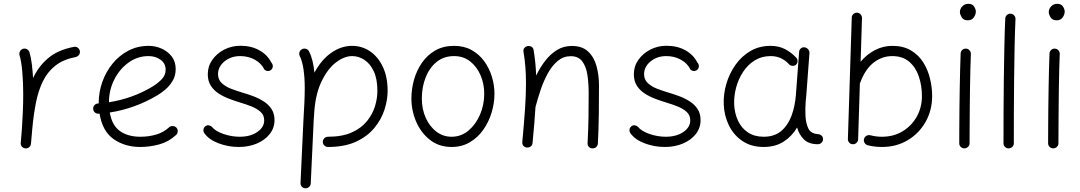

<svg xmlns="http://www.w3.org/2000/svg" viewBox="-20 -759 5718 1017"><path d="M113.8 26.9Q110.4 26.4 107.4 25.4Q106.9 25.4 106.4 24.9Q106.4 24.9 106 24.9Q93.3 19.5 90.3 6.3Q90.3 5.9 89.8 4.9Q89.8 4.9 89.8 4.4Q89.4 1 89.8 -2.9Q89.8 -4.9 90.3 -7.3Q91.8 -23.4 93 -39.6Q94.2 -55.7 95.7 -71.8Q98.6 -115.2 100.8 -163.6Q103 -211.9 103 -259.8Q103 -322.8 98.1 -378.7Q93.3 -434.6 83.5 -466.3Q80.6 -477.1 85.9 -487.1Q91.3 -497.1 102.1 -500.5Q112.8 -503.9 122.8 -498.3Q132.8 -492.7 136.2 -481.9Q144 -455.6 148.4 -420.7Q152.8 -385.7 155.3 -345.7Q184.1 -407.7 235.4 -451.2Q286.6 -494.6 371.1 -510.7Q381.8 -513.2 391.4 -506.6Q400.9 -500 402.8 -489.3Q405.3 -478.5 398.7 -469Q392.1 -459.5 381.3 -457Q315.4 -444.3 273.7 -411.6Q231.9 -378.9 207.5 -329.1Q183.1 -279.3 170.4 -215.1Q157.7 -150.9 150.9 -75.7Q147.9 -33.7 144 2.9Q143.6 6.3 142.1 9.8Q142.1 9.8 142.1 9.8Q142.1 10.7 141.6 11.2Q136.2 23.4 123 26.4Q122.6 26.4 121.6 26.4Q121.6 26.4 121.6 26.9Q117.7 27.3 113.8 26.9Z M912.6 -43.9Q871.6 -6.8 822 6.3Q772.5 19.5 722.7 19.5Q641.6 19.5 582 -22Q522.5 -63.5 507.3 -157.2Q504.9 -156.7 502.4 -156.7Q491.2 -155.8 482.9 -163.1Q474.6 -170.4 473.6 -181.6Q472.7 -192.9 480 -201.4Q487.3 -210 498.5 -210.9Q501 -210.9 502.9 -211.4Q502.9 -212.9 502.9 -214.8Q502.9 -270.5 521.7 -324.2Q540.5 -377.9 575.7 -421.4Q610.8 -464.8 659.7 -490.5Q708.5 -516.1 768.1 -516.1Q802.2 -516.1 835 -502Q867.7 -487.8 889.2 -460.4Q910.6 -433.1 910.6 -393.1Q910.6 -357.4 894 -330.1Q877.4 -302.7 854.7 -283.9Q832 -265.1 814 -254.4Q694.3 -183.6 561.5 -163.1Q573.2 -94.2 615.7 -64.5Q658.2 -34.7 722.7 -34.7Q767.6 -34.7 806.9 -46.1Q846.2 -57.6 875.5 -84.5Q883.8 -91.8 895.3 -91.3Q906.7 -90.8 914.6 -82.5Q921.9 -74.2 921.4 -62.7Q920.9 -51.3 912.6 -43.9ZM767.1 -461.9Q708 -461.9 660.4 -427.2Q612.8 -392.6 585 -336.9Q557.1 -281.2 557.1 -217.3Q680.7 -236.8 784.2 -298.3Q813 -315.4 835.2 -337.6Q857.4 -359.9 857.4 -389.6Q857.4 -422.9 830.6 -442.4Q803.7 -461.9 767.1 -461.9Z M1417 -390.1Q1409.7 -382.8 1399.4 -382.8Q1389.2 -382.8 1380.4 -390.6Q1365.2 -422.9 1330.6 -442.4Q1295.9 -461.9 1252.4 -461.9Q1203.1 -461.9 1168.9 -433.6Q1134.8 -405.3 1134.8 -366.2Q1134.8 -337.4 1154.5 -318.8Q1174.3 -300.3 1204.3 -288.8Q1234.4 -277.3 1265.1 -268.1Q1292.5 -260.3 1321.8 -249.3Q1351.1 -238.3 1376.7 -221.9Q1402.3 -205.6 1418.2 -181.4Q1434.1 -157.2 1434.1 -122.6Q1434.1 -81.5 1408.9 -49.3Q1383.8 -17.1 1340.8 1.2Q1297.9 19.5 1244.6 19.5Q1189 19.5 1137.5 0Q1085.9 -19.5 1062 -54.2Q1055.7 -64 1057.9 -74.5Q1060.1 -85 1069.3 -91.3Q1078.1 -97.2 1087.2 -95Q1096.2 -92.8 1102.1 -87.4Q1121.1 -64 1163.8 -49.3Q1206.5 -34.7 1249.5 -34.7Q1306.2 -34.7 1342.8 -59.8Q1379.4 -85 1379.4 -121.6Q1379.4 -149.4 1359.9 -166.7Q1340.3 -184.1 1311.3 -195.6Q1282.2 -207 1252.4 -215.8Q1224.6 -224.1 1194.8 -235.4Q1165 -246.6 1138.9 -263.2Q1112.8 -279.8 1096.7 -304.9Q1080.6 -330.1 1080.6 -366.2Q1080.6 -407.7 1104.5 -441.9Q1128.4 -476.1 1167.7 -496.3Q1207 -516.6 1253.9 -516.6Q1310.5 -516.6 1353.5 -492.7Q1396.5 -468.8 1417.5 -427.2Q1425.3 -418.9 1425 -408.2Q1424.8 -397.5 1417 -390.1Z M1689.9 -7.3Q1689.9 -18.6 1698 -26.6Q1706.1 -34.7 1717.3 -34.7Q1792.5 -34.7 1843 -57.4Q1893.6 -80.1 1923.3 -116.7Q1953.1 -153.3 1966.1 -195.6Q1979 -237.8 1979 -277.3Q1979 -341.3 1959.5 -382.1Q1939.9 -422.9 1909.4 -442.4Q1878.9 -461.9 1845.2 -461.9Q1802.7 -461.9 1757.6 -426.8Q1712.4 -391.6 1679.9 -320.6Q1647.5 -249.5 1643.1 -141.1Q1643.1 -138.2 1642.6 -135.7Q1642.1 -127 1641.6 -122.1L1626 212.9Q1625.5 224.1 1616.9 231.4Q1608.4 238.8 1597.2 238.3Q1585.9 237.8 1578.6 229.5Q1571.3 221.2 1571.8 210L1587.4 -125Q1590.3 -172.4 1592.3 -214.8Q1594.2 -257.3 1594.2 -294.4Q1594.2 -345.2 1587.9 -390.1Q1581.5 -435.1 1567.9 -461.9Q1563 -472.2 1566.4 -482.9Q1569.8 -493.7 1580.1 -498.5Q1590.3 -503.9 1601.3 -500.2Q1612.3 -496.6 1617.2 -486.3Q1628.9 -462.9 1635.7 -434.3Q1642.6 -405.8 1645.5 -374Q1681.6 -441.9 1734.1 -479Q1786.6 -516.1 1845.2 -516.1Q1897.5 -516.1 1940.2 -487.1Q1982.9 -458 2008.1 -404.5Q2033.2 -351.1 2033.2 -277.3Q2033.2 -230 2016.6 -178.2Q2000 -126.5 1963.1 -81.5Q1926.3 -36.6 1865.7 -8.5Q1805.2 19.5 1717.3 19.5Q1706.1 19.5 1698 11.7Q1689.9 3.9 1689.9 -7.3Z M2385.3 -516.1Q2438 -516.1 2478 -493.9Q2518.1 -471.7 2544.9 -434.6Q2571.8 -397.5 2585.4 -352.8Q2599.1 -308.1 2599.1 -262.7Q2599.1 -212.4 2584 -162.6Q2568.8 -112.8 2539.8 -71.5Q2510.7 -30.3 2468.5 -5.4Q2426.3 19.5 2372.1 19.5Q2305.7 19.5 2258.1 -17.6Q2210.4 -54.7 2184.8 -113.5Q2159.2 -172.4 2159.2 -237.3Q2159.2 -287.6 2173.1 -336.9Q2187 -386.2 2215.1 -426.8Q2243.2 -467.3 2285.6 -491.7Q2328.1 -516.1 2385.3 -516.1ZM2385.3 -461.9Q2331.1 -461.9 2292.7 -430.9Q2254.4 -399.9 2234.4 -348.6Q2214.4 -297.4 2214.4 -237.3Q2214.4 -181.2 2234.9 -135.3Q2255.4 -89.4 2291 -62Q2326.7 -34.7 2372.1 -34.7Q2422.4 -34.7 2461.2 -67.1Q2500 -99.6 2522.5 -151.6Q2544.9 -203.6 2544.9 -262.7Q2544.9 -314.9 2525.4 -360.4Q2505.9 -405.8 2470.2 -433.8Q2434.6 -461.9 2385.3 -461.9Z M2746.6 -6.8Q2756.3 -111.3 2761.2 -185.1Q2766.1 -258.8 2766.1 -315.9Q2766.1 -363.8 2762.9 -403.8Q2759.8 -443.8 2752.9 -484.4Q2751 -497.1 2757.3 -504.6Q2763.7 -512.2 2772.9 -514.6Q2783.7 -517.1 2794.2 -512Q2804.7 -506.8 2806.6 -493.2Q2812 -460 2815.4 -427.2Q2818.8 -394.5 2819.8 -358.9Q2840.8 -401.9 2868.2 -437.3Q2895.5 -472.7 2930.4 -494.1Q2965.3 -515.6 3008.8 -515.6Q3063.5 -515.6 3095 -486.3Q3126.5 -457 3139.6 -409.2Q3152.8 -361.3 3152.8 -306.2Q3152.8 -231 3151.9 -156Q3150.9 -81.1 3147 0.5Q3146.5 10.7 3139.2 18.8Q3131.8 26.9 3119.1 26.9Q3106 26.9 3098.9 18.8Q3091.8 10.7 3092.3 0Q3096.2 -73.7 3097.2 -137.7Q3098.1 -201.7 3098.1 -266.6Q3098.1 -319.8 3091.1 -364Q3084 -408.2 3063.5 -434.8Q3043 -461.4 3003.4 -461.4Q2964.8 -461.4 2935.1 -437Q2905.3 -412.6 2883.1 -372.8Q2860.8 -333 2844.7 -285.9Q2828.6 -238.8 2816.9 -193.8L2816.4 -192.4Q2814 -151.9 2810.1 -104.7Q2806.2 -57.6 2800.8 -1.5Q2799.3 11.7 2790 17.6Q2780.8 23.4 2770.5 22.5Q2760.7 21.5 2753.2 14.2Q2745.6 6.8 2746.6 -6.8Z M3673.8 -390.1Q3666.5 -382.8 3656.2 -382.8Q3646 -382.8 3637.2 -390.6Q3622.1 -422.9 3587.4 -442.4Q3552.7 -461.9 3509.3 -461.9Q3460 -461.9 3425.8 -433.6Q3391.6 -405.3 3391.6 -366.2Q3391.6 -337.4 3411.4 -318.8Q3431.2 -300.3 3461.2 -288.8Q3491.2 -277.3 3522 -268.1Q3549.3 -260.3 3578.6 -249.3Q3607.9 -238.3 3633.5 -221.9Q3659.2 -205.6 3675 -181.4Q3690.9 -157.2 3690.9 -122.6Q3690.9 -81.5 3665.8 -49.3Q3640.6 -17.1 3597.7 1.2Q3554.7 19.5 3501.5 19.5Q3445.8 19.5 3394.3 0Q3342.8 -19.5 3318.8 -54.2Q3312.5 -64 3314.7 -74.5Q3316.9 -85 3326.2 -91.3Q3335 -97.2 3344 -95Q3353 -92.8 3358.9 -87.4Q3377.9 -64 3420.7 -49.3Q3463.4 -34.7 3506.3 -34.7Q3563 -34.7 3599.6 -59.8Q3636.2 -85 3636.2 -121.6Q3636.2 -149.4 3616.7 -166.7Q3597.2 -184.1 3568.1 -195.6Q3539.1 -207 3509.3 -215.8Q3481.4 -224.1 3451.7 -235.4Q3421.9 -246.6 3395.8 -263.2Q3369.6 -279.8 3353.5 -304.9Q3337.4 -330.1 3337.4 -366.2Q3337.4 -407.7 3361.3 -441.9Q3385.3 -476.1 3424.6 -496.3Q3463.9 -516.6 3510.7 -516.6Q3567.4 -516.6 3610.4 -492.7Q3653.3 -468.8 3674.3 -427.2Q3682.1 -418.9 3681.9 -408.2Q3681.6 -397.5 3673.8 -390.1Z M4024.9 -34.7Q4082.5 -34.7 4118.4 -65.4Q4154.3 -96.2 4172.9 -146.7Q4191.4 -197.3 4195.8 -257.3L4212.9 -484.9Q4213.9 -496.1 4222.4 -502.9Q4231 -509.8 4241.7 -508.3Q4252.9 -506.8 4260.7 -497.8Q4268.6 -488.8 4267.6 -478L4250.5 -250Q4249.5 -235.4 4247.6 -221.2Q4246.1 -201.7 4245.8 -181.4Q4245.6 -161.1 4246.6 -143.1Q4249 -105 4262.2 -77.4Q4275.4 -49.8 4318.4 -47.9Q4326.2 -45.9 4332.5 -40Q4338.9 -34.2 4339.4 -22Q4339.4 -10.7 4331.3 -2.9Q4323.2 4.9 4312 4.9Q4264.2 4.9 4238.5 -20.3Q4212.9 -45.4 4202.1 -83.5Q4174.8 -37.1 4130.9 -8.8Q4086.9 19.5 4024.9 19.5Q3960.4 19.5 3913.8 -11.2Q3867.2 -42 3841.6 -93.5Q3815.9 -145 3813.5 -206.5Q3811.5 -261.2 3827.6 -315.9Q3843.8 -370.6 3876 -416Q3908.2 -461.4 3955.1 -488.8Q4002 -516.1 4061.5 -516.1Q4105.5 -516.1 4139.2 -498.3Q4172.9 -480.5 4198.2 -452.6Q4205.6 -443.8 4204.3 -432.6Q4203.1 -421.4 4194.8 -415Q4186 -408.7 4174.6 -410.6Q4163.1 -412.6 4156.2 -421.9Q4141.1 -438.5 4117.2 -450.2Q4093.3 -461.9 4062 -461.9Q4014.6 -461.9 3978 -439.2Q3941.4 -416.5 3916.5 -378.9Q3891.6 -341.3 3879.4 -296.1Q3867.2 -251 3868.7 -206.1Q3871.1 -158.2 3889.4 -119.1Q3907.7 -80.1 3941.9 -57.4Q3976.1 -34.7 4024.9 -34.7Z M4519.5 -691.9Q4530.8 -691.4 4538.3 -683.1Q4545.9 -674.8 4545.9 -663.6L4538.6 -432.1Q4572.3 -472.2 4615.5 -494.1Q4658.7 -516.1 4706.1 -516.1Q4764.6 -516.1 4805.2 -491.9Q4845.7 -467.8 4870.4 -428.5Q4895 -389.2 4906.2 -342.5Q4917.5 -295.9 4917.5 -251Q4917.5 -174.8 4882.8 -113.5Q4848.1 -52.2 4788.1 -16.4Q4728 19.5 4651.9 19.5Q4611.8 19.5 4576.2 10.3Q4565.4 7.3 4559.6 -2.4Q4553.7 -12.2 4556.6 -22.9Q4559.1 -33.7 4569.3 -39.6Q4579.6 -45.4 4590.3 -42.5Q4619.6 -34.7 4651.9 -34.7Q4712.9 -34.7 4760.5 -63.2Q4808.1 -91.8 4835.7 -140.6Q4863.3 -189.5 4863.3 -250Q4863.3 -305.7 4846.9 -354Q4830.6 -402.3 4795.9 -432.1Q4761.2 -461.9 4706.1 -461.9Q4653.8 -461.9 4609.6 -429Q4565.4 -396 4538.6 -326.7Q4537.6 -322.3 4534.7 -318.4L4525.4 -21Q4524.9 -9.8 4516.6 -2.2Q4508.3 5.4 4497.1 4.9Q4485.8 4.9 4478.3 -3.4Q4470.7 -11.7 4471.2 -22.9L4491.7 -665.5Q4491.7 -676.8 4500 -684.3Q4508.3 -691.9 4519.5 -691.9Z M5064.5 -694.8Q5064.5 -711.9 5077.1 -725.3Q5089.8 -738.8 5109.4 -738.8Q5130.9 -738.8 5139.9 -724.1Q5148.9 -709.5 5148.9 -698.2Q5148.9 -681.6 5137.9 -666.5Q5127 -651.4 5106.9 -651.4Q5083 -651.4 5073.7 -667.5Q5064.5 -683.6 5064.5 -694.8ZM5096.7 -501.5Q5107.9 -501 5115.5 -492.4Q5123 -483.9 5122.6 -472.7Q5121.1 -438.5 5119.9 -390.1Q5118.7 -341.8 5117.9 -286.9Q5117.2 -231.9 5116.7 -177.7Q5116.2 -123.5 5116 -77.1Q5115.7 -30.8 5115.7 0Q5115.7 11.2 5107.4 19Q5099.1 26.9 5087.9 26.9Q5076.7 26.9 5068.8 19Q5061 11.2 5061 0Q5061 -30.8 5061.3 -77.4Q5061.5 -124 5062 -178.2Q5062.5 -232.4 5063.5 -287.6Q5064.5 -342.8 5065.7 -391.8Q5066.9 -440.9 5068.4 -475.6Q5068.8 -486.8 5077.1 -494.4Q5085.4 -502 5096.7 -501.5Z M5333 -686.5Q5344.2 -686 5351.8 -677.5Q5359.4 -668.9 5358.9 -657.7Q5356 -595.7 5354.2 -512.7Q5352.5 -429.7 5351.6 -338.6Q5350.6 -247.6 5350.3 -159.9Q5350.1 -72.3 5350.1 0Q5350.1 11.2 5341.8 19Q5333.5 26.9 5322.3 26.9Q5311 26.9 5303.2 19Q5295.4 11.2 5295.4 0Q5295.4 -72.3 5295.7 -160.2Q5295.9 -248 5297.1 -339.1Q5298.3 -430.2 5300 -513.7Q5301.8 -597.2 5304.7 -660.6Q5305.2 -671.9 5313.5 -679.4Q5321.8 -687 5333 -686.5Z M5535.2 -694.8Q5535.2 -711.9 5547.9 -725.3Q5560.5 -738.8 5580.1 -738.8Q5601.6 -738.8 5610.6 -724.1Q5619.6 -709.5 5619.6 -698.2Q5619.6 -681.6 5608.6 -666.5Q5597.7 -651.4 5577.6 -651.4Q5553.7 -651.4 5544.4 -667.5Q5535.2 -683.6 5535.2 -694.8ZM5567.4 -501.5Q5578.6 -501 5586.2 -492.4Q5593.8 -483.9 5593.3 -472.7Q5591.8 -438.5 5590.6 -390.1Q5589.4 -341.8 5588.6 -286.9Q5587.9 -231.9 5587.4 -177.7Q5586.9 -123.5 5586.7 -77.1Q5586.4 -30.8 5586.4 0Q5586.4 11.2 5578.1 19Q5569.8 26.9 5558.6 26.9Q5547.4 26.9 5539.6 19Q5531.7 11.2 5531.7 0Q5531.7 -30.8 5532 -77.4Q5532.2 -124 5532.7 -178.2Q5533.2 -232.4 5534.2 -287.6Q5535.2 -342.8 5536.4 -391.8Q5537.6 -440.9 5539.1 -475.6Q5539.6 -486.8 5547.9 -494.4Q5556.2 -502 5567.4 -501.5Z"/></svg>

Font: Mikhak-FD Light
Style: Regular
Weight: 300
Designer: Amin Abedi
Version: Version 3.2